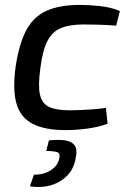

<svg xmlns="http://www.w3.org/2000/svg" viewBox="-20 -520 529 785"><path d="M308 -500Q345 -500 390 -495Q435 -490 470 -475L455 -415Q421 -418 383.5 -419Q346 -420 323 -420Q266 -420 230 -405.5Q194 -391 174 -352.5Q154 -314 145 -241Q135 -169 143.5 -132.5Q152 -96 181.5 -82.5Q211 -69 265 -69Q281 -69 306 -70Q331 -71 359 -73Q387 -75 413 -79L420 -14Q381 0 335.5 6Q290 12 248 12Q163 12 113 -14Q63 -40 47 -97.5Q31 -155 44 -248Q58 -341 87.5 -396.5Q117 -452 170.5 -476Q224 -500 308 -500ZM180 54Q220 50 246.5 54Q273 58 285 74Q297 90 290 123Q284 166 257.5 195Q231 224 191 236.5Q151 249 102 242L119 194Q159 195 188.5 175.5Q218 156 223 124Q226 108 216 103Q206 98 169 97Z"/></svg>

Font: Exo 2 Medium
Style: Italic
Weight: 500
Italic angle: -8°
Designer: Natanael Gama
Foundry: Natanael Gama
Version: Version 2.010